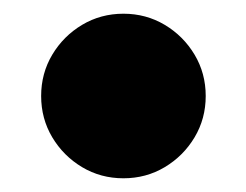

<svg xmlns="http://www.w3.org/2000/svg" viewBox="-20 -600 359 280"><path d="M40 -460Q40 -493 56.2 -520.2Q72.5 -547.5 99.8 -563.8Q127 -580 160 -580Q193 -580 220.2 -563.8Q247.5 -547.5 263.8 -520.2Q280 -493 280 -460Q280 -427 263.8 -399.8Q247.5 -372.5 220.2 -356.2Q193 -340 160 -340Q127 -340 99.8 -356.2Q72.5 -372.5 56.2 -399.8Q40 -427 40 -460Z"/></svg>

Font: Bodoni* 06pt Fatface
Style: Regular
Weight: 900
Version: Version 2.3